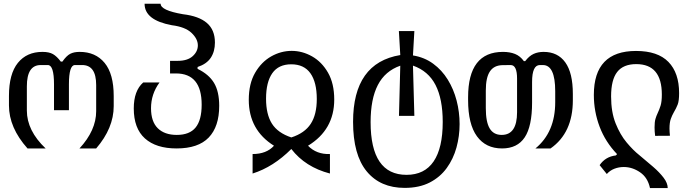

<svg xmlns="http://www.w3.org/2000/svg" viewBox="-20 -777 3652 1005"><path d="M124 0Q26.9 -108.9 26.9 -225.1V-274.9Q26.9 -390.1 73.5 -447.8Q120.1 -505.4 202.1 -505.4Q236.8 -505.4 257.1 -493.9Q277.3 -482.4 298.3 -454.6H306.6Q328.1 -485.4 347.7 -495.4Q367.2 -505.4 397 -505.4Q480 -505.4 527.6 -447.8Q575.2 -390.1 575.2 -273.9V-221.7Q575.2 -106.4 483.4 0H396Q483.4 -94.7 483.4 -194.8V-332Q483.4 -437.5 408.7 -436.5H372.1Q340.8 -436.5 340.8 -335.4V-200.2H262.7V-335.4Q262.7 -436.5 230.5 -436.5H192.9Q120.6 -436.5 120.6 -325.2V-198.2Q120.6 -93.3 218.8 0Z M904.3 0Q796.9 0 738.5 -52.5Q680.2 -105 680.2 -209.5Q680.2 -301.8 729.5 -345.2H814.9Q770.5 -284.7 770.5 -210.4Q770.5 -140.6 805.9 -105.7Q841.3 -70.8 905.3 -70.8Q972.2 -70.8 1003.9 -109.6Q1035.6 -148.4 1035.6 -229Q1035.6 -392.6 900.9 -392.6H870.1V-458.5H910.2Q961.4 -458.5 988.5 -482.9Q1015.6 -507.3 1015.6 -539.6Q1015.6 -573.2 982.7 -604.7Q949.7 -636.2 879.4 -645Q736.8 -671.4 736.8 -757.3H820.8Q820.8 -722.7 937.5 -702.6Q1021 -692.9 1063 -656.7Q1105 -620.6 1105 -554.2Q1105 -507.3 1083.3 -474.6Q1061.5 -441.9 1014.2 -426.3V-416.5Q1073.2 -388.2 1100.3 -343Q1127.4 -297.9 1127.4 -223.1Q1127.4 -114.3 1072.5 -57.1Q1017.6 0 904.3 0Z M1302.2 29.3Q1375 29.3 1414.1 -14.2Q1282.2 -96.7 1282.2 -254.4Q1282.2 -338.9 1315.2 -395.8Q1348.1 -452.6 1399.4 -481.7Q1450.7 -510.7 1506.8 -510.7Q1562.5 -510.7 1613.5 -481.9Q1664.6 -453.1 1697 -396.5Q1729.5 -339.8 1729.5 -255.9Q1729.5 -97.7 1592.3 -14.2Q1636.7 31.7 1707 29.3V131.3Q1578.1 97.7 1504.9 2.9Q1410.6 97.2 1302.2 131.3ZM1504.9 -57.6Q1574.7 -80.1 1606.4 -128.7Q1638.2 -177.2 1638.2 -258.8Q1638.2 -346.7 1604.7 -393.6Q1571.3 -440.4 1504.4 -440.4Q1438 -440.4 1405.3 -393.8Q1372.6 -347.2 1372.6 -260.3Q1372.6 -178.7 1403.3 -129.9Q1434.1 -81.1 1504.9 -57.6Z M2098.1 206.5Q1970.7 206.5 1899.4 119.9Q1828.1 33.2 1828.1 -139.2Q1828.1 -447.8 2075.2 -488.8L2067.9 -614.3H2148.9L2141.6 -486.8Q2201.7 -477.1 2247.3 -443.6Q2293 -410.2 2323.7 -360.4Q2354.5 -310.5 2370.1 -250.5Q2385.7 -190.4 2385.7 -127.4Q2385.7 -64.5 2369.4 -4.9Q2353 54.7 2318.4 102.5Q2283.7 150.4 2229 178.5Q2174.3 206.5 2098.1 206.5ZM2107.9 138.2Q2202.1 138.2 2249.8 67.9Q2297.4 -2.4 2297.4 -138.7Q2297.4 -258.8 2259.8 -332Q2222.2 -405.3 2141.6 -433.6L2148.9 -170.4H2068.4L2075.2 -433.1Q1995.6 -405.3 1957.8 -332Q1919.9 -258.8 1919.9 -137.7Q1919.9 138.2 2107.9 138.2Z M2607.9 0Q2522.9 0 2476.6 -63.5Q2430.2 -127 2430.2 -253.4V-268.1Q2430.2 -505.4 2612.8 -505.4Q2648.9 -505.4 2675.8 -494.6Q2702.6 -483.9 2722.2 -457H2729Q2750 -484.4 2773.2 -494.9Q2796.4 -505.4 2825.7 -505.4Q2899.4 -505.4 2939 -450.4Q2978.5 -395.5 2978.5 -285.2V-252.4Q2978.5 -81.5 2861.8 0H2782.7Q2886.2 -85 2886.2 -242.2V-299.3Q2886.2 -436.5 2821.8 -436.5H2805.7Q2765.1 -436.5 2765.1 -347.7V-240.2Q2765.1 -116.2 2726.6 -58.1Q2688 0 2607.9 0ZM2606 -70.8Q2686.5 -70.8 2686.5 -189.5V-365.7Q2686.5 -436.5 2653.3 -436.5L2610.8 -436Q2566.4 -435.5 2544.7 -403.6Q2522.9 -371.6 2522.9 -303.2V-210.9Q2522.9 -138.7 2543.2 -104.7Q2563.5 -70.8 2606 -70.8Z M3382.3 207.5Q3370.6 152.3 3330.3 124.8Q3290 97.2 3245.1 97.2Q3219.2 97.2 3196 106.2Q3172.9 115.2 3156.2 133.8L3118.7 87.4Q3148.9 43 3203.6 36.6L3210 29.8Q3148.9 -33.7 3118.7 -113.5Q3088.4 -193.4 3088.4 -280.3Q3088.4 -510.3 3309.1 -510.3Q3422.9 -510.3 3478.8 -452.9Q3534.7 -395.5 3534.7 -289.6Q3534.7 -249 3527.3 -230Q3520 -210.9 3505.9 -187Q3498 -173.3 3491.2 -154.5Q3484.4 -135.7 3484.4 -103.5Q3484.4 -93.8 3485.1 -85Q3485.8 -76.2 3486.8 -66.4L3409.2 -65.9Q3406.2 -89.4 3406.2 -109.9Q3406.2 -138.7 3410.9 -154.5Q3415.5 -170.4 3421.9 -183.6Q3431.6 -204.1 3438 -224.9Q3444.3 -245.6 3444.3 -282.2Q3444.3 -441.4 3310.5 -441.4Q3242.7 -441.4 3210.7 -400.4Q3178.7 -359.4 3178.7 -272.5Q3178.7 -190.4 3202.4 -131.1Q3226.1 -71.8 3260.3 -31Q3294.4 9.8 3327.1 35.6Q3364.3 66.4 3398.2 95.7Q3432.1 125 3453.6 153.3Q3475.1 181.6 3475.1 207.5Z"/></svg>

Font: Vazir Code Hack
Style: Code-Hack
Weight: 400
Foundry: DejaVu fonts team - Redesigned by Saber Rastikerdar
Version: Version 1.1.2